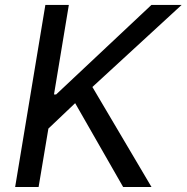

<svg xmlns="http://www.w3.org/2000/svg" viewBox="-20 -747 746 767"><path d="M40.5 0H134.2L173.3 -233.3L280.2 -334.9L471.9 0H585.2L349.1 -399.5L705.6 -727.3H584.9L204.2 -369.7H195.7L255 -727.3H161.2Z"/></svg>

Font: Margiela Sans Text
Style: Italic
Weight: 400
Italic angle: -9.39999°
Designer: Stefan Endress, Andreas Faust
Version: Version 1.100;FEAKit 1.0